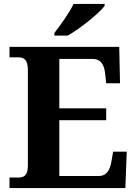

<svg xmlns="http://www.w3.org/2000/svg" viewBox="-20 -951 693 971"><path d="M255 -784V-771H323C386 -807 484 -886 509 -921V-931H352C331 -886 284 -822 255 -784ZM28 0H614L621 -184H552L544 -137C537 -93 520 -61 480 -61H280V-343H517V-403H280V-653H448C489 -653 507 -626 512 -577L517 -530H587L583 -714H28V-661H70C99 -661 121 -653 121 -596V-113C121 -60 98 -53 70 -53H28Z"/></svg>

Font: Noto Serif NP Hmong
Style: Bold
Weight: 700
Designer: Dalton Maag Ltd
Foundry: Dalton Maag Ltd
Version: Version 1.001